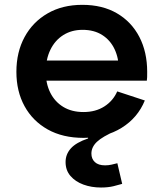

<svg xmlns="http://www.w3.org/2000/svg" viewBox="-20 -574 689 814"><path d="M334 10.5Q246 10.5 182.2 -25.2Q118.5 -61 84 -124Q49.5 -187 49.5 -269.5Q49.5 -353 84.2 -417Q119 -481 181.8 -517.2Q244.5 -553.5 329 -553.5Q414.5 -553.5 476 -517.5Q537.5 -481.5 570.8 -417.5Q604 -353.5 604 -269.5Q604 -255.5 603.8 -246.8Q603.5 -238 602.5 -232H482Q483 -241.5 483.5 -252Q484 -262.5 484 -276.5Q484 -326.5 466 -365Q448 -403.5 413.5 -425.5Q379 -447.5 330 -447.5Q283.5 -447.5 248.2 -425.2Q213 -403 193.5 -362.8Q174 -322.5 174 -269.5Q174 -219.5 193.2 -181Q212.5 -142.5 248.2 -120.8Q284 -99 334 -99Q385.5 -99 422.5 -122.8Q459.5 -146.5 477 -186.5L594 -148Q564 -74.5 495.5 -32Q427 10.5 334 10.5ZM127 -232V-317.5H546.5L570 -232ZM477.5 118 498 205.5Q483.5 210 460.8 215.5Q438 221 408 221Q367.5 221 333.5 208.5Q299.5 196 278.8 172Q258 148 258 113Q258 80 280.5 55Q303 30 353.5 13L352 -25L470 -19Q414.5 5 391 27.2Q367.5 49.5 367.5 77Q367.5 99.5 382.2 113.2Q397 127 425.5 127Q439.5 127 452.8 124Q466 121 477.5 118Z"/></svg>

Font: Hepta Slab SemiBold
Style: Regular
Weight: 600
Designer: Michael LaGattuta
Foundry: Michael LaGattuta
Version: Version 1.102